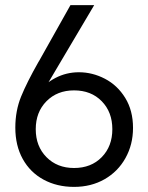

<svg xmlns="http://www.w3.org/2000/svg" viewBox="-20 -720 581 752"><path d="M270 -62Q337 -62 378.5 -104.5Q420 -147 420 -214Q420 -281 378.5 -323.5Q337 -366 270 -366Q204 -366 162 -323.5Q120 -281 120 -214Q120 -147 162 -104.5Q204 -62 270 -62ZM289 -437Q342 -437 391 -411.5Q440 -386 470.5 -336.5Q501 -287 501 -219Q501 -154 471.5 -101Q442 -48 389.5 -18Q337 12 270 12Q203 12 150.5 -16.5Q98 -45 69 -97.5Q40 -150 40 -220Q40 -286 62.5 -341.5Q85 -397 131 -478L133 -481L256 -700H349L124 -320L118 -348Q191 -437 289 -437Z"/></svg>

Font: TASA Explorer VF
Style: Regular
Weight: 400
Designer: Weizhong Zhang
Foundry: Local Remote
Version: Version 1.000;Glyphs 3.2 (3192)